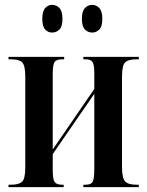

<svg xmlns="http://www.w3.org/2000/svg" viewBox="-20 -770 606 790"><path d="M360 -636Q342 -636 329.5 -648.5Q317 -661 317 -692Q317 -724 329.5 -737Q342 -750 360 -750Q376 -750 388.5 -737Q401 -724 401 -692Q401 -661 388.5 -648.5Q376 -636 360 -636ZM194 -636Q178 -636 166 -648.5Q154 -661 154 -692Q154 -724 166 -737Q178 -750 194 -750Q212 -750 224.5 -737Q237 -724 237 -692Q237 -661 224.5 -648.5Q212 -636 194 -636ZM15 0V-10H26Q58 -10 71 -22.5Q84 -35 84 -81V-455Q84 -501 71 -513.5Q58 -526 26 -526H15V-536H244V-526H237Q213 -526 205 -515.5Q197 -505 197 -467V-155L368 -404V-469Q368 -503 361 -514.5Q354 -526 332 -526H323V-536H551V-526H541Q508 -526 495 -513.5Q482 -501 482 -454V-83Q482 -37 495 -23.5Q508 -10 541 -10H551V0H323V-10H333Q355 -10 361.5 -22.5Q368 -35 368 -74V-384L197 -136V-71Q197 -32 205 -21Q213 -10 235 -10H242V0Z"/></svg>

Font: Noto Serif Display ExtraCondensed SemiBold
Style: Regular
Weight: 600
Width: 2
Designer: Monotype Design Team
Foundry: Monotype Imaging Inc.
Version: Version 2.009